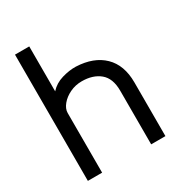

<svg xmlns="http://www.w3.org/2000/svg" viewBox="-167 -811 857 922"><g transform="rotate(-30 261.0 -350.0)"><path d="M482 0H403V-298Q403 -366 365 -397.5Q327 -429 265 -429Q230 -429 199.5 -414.5Q169 -400 150 -377Q131 -354 131 -331V0H52V-700H131V-451Q158 -481 199 -493Q240 -505 276 -504Q373 -500 427.5 -447Q482 -394 482 -298Z"/></g></svg>

Font: Kulim Park
Style: Regular
Weight: 400
Designer: Noponies / Dale Sattler
Foundry: Noponies
Version: Version 1.000; ttfautohint (v1.8.3)